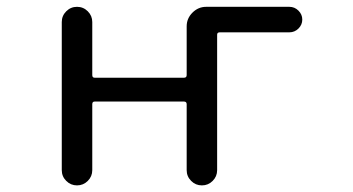

<svg xmlns="http://www.w3.org/2000/svg" viewBox="-20 -567 1040 566"><path d="M833 -546.9Q848.6 -546.9 859.9 -535.6Q871.1 -524.4 871.1 -509.3Q871.1 -494.1 859.9 -482.9Q848.6 -471.7 833 -471.7H627.9Q620.1 -471.7 620.1 -464.8V-65.4Q620.1 -46.9 606.9 -33.7Q593.8 -20.5 575.2 -20.5Q556.6 -20.5 543.5 -33.7Q530.3 -46.9 530.3 -65.4V-259.8Q530.3 -267.6 522.5 -267.6H258.8Q252 -267.6 252 -259.8V-65.4Q252 -46.9 238.8 -33.7Q225.6 -20.5 207 -20.5Q188.5 -20.5 175.3 -33.7Q162.1 -46.9 162.1 -65.4V-502Q162.1 -520.5 175.3 -533.7Q188.5 -546.9 207 -546.9Q225.6 -546.9 238.8 -533.7Q252 -520.5 252 -502V-345.7Q252 -337.9 258.8 -337.9H522.5Q530.3 -337.9 530.3 -345.7V-489.3Q530.3 -512.7 547.4 -529.8Q564.5 -546.9 587.9 -546.9Z"/></svg>

Font: Rounded Mgen+ 2m regular
Style: Regular
Weight: 400
Designer: [Source Han Sans]
Ryoko NISHIZUKA  (kana & ideographs); Paul D. Hunt (Latin, Greek & Cyrillic); Wenlong ZHANG  (bopomofo
Version: Version 1.059.20150602